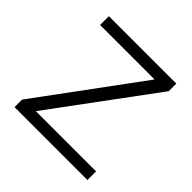

<svg xmlns="http://www.w3.org/2000/svg" viewBox="-144 -651 774 774"><g transform="rotate(45 243.0 -264.0)"><path d="M114.7 -49.3H458V0H42.5V-43L362.8 -478H52.2V-528.3H436.5V-484.9Z"/></g></svg>

Font: TypoPRO Roboto
Style: Regular
Weight: 300
Designer: Google
Version: Version 2.136; 2016